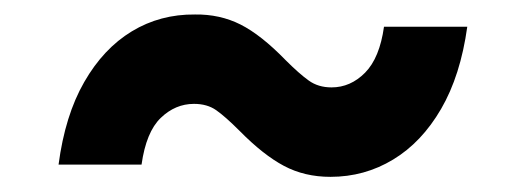

<svg xmlns="http://www.w3.org/2000/svg" viewBox="-20 -422 706 261"><path d="M59.6 -198.2Q68.4 -265.1 94.5 -310.5Q120.6 -356 159.2 -379.4Q197.8 -402.8 245.1 -402.3Q278.8 -402.8 306.9 -388.7Q335 -374.5 368.2 -340.3Q386.7 -321.8 399.7 -312.5Q412.6 -303.2 430.7 -303.2Q456.5 -303.2 476.3 -323.2Q496.1 -343.3 502 -385.7H615.2Q606 -319.3 579.6 -273.9Q553.2 -228.5 514.4 -205.1Q475.6 -181.6 429.2 -181.6Q394 -181.6 366 -196.5Q337.9 -211.4 305.7 -244.1Q286.1 -263.7 273.9 -272.2Q261.7 -280.8 243.7 -280.8Q218.3 -280.8 198.5 -261.7Q178.7 -242.7 172.4 -198.2Z"/></svg>

Font: Inter 24pt
Style: Bold Italic
Weight: 700
Italic angle: -9.3988°
Version: Version 4.001;git-66647c0bb